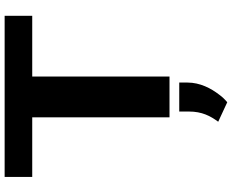

<svg xmlns="http://www.w3.org/2000/svg" viewBox="-106 -645 1000 828"><g transform="rotate(-90 394.0 -231.0)"><path d="M740 -592V-711H45V-592H302V0H478V-592ZM283 210 367 249C379 239 390 228 400 214C427 179 452 132 452 77V42H327V84C327 140 308 176 283 210Z"/></g></svg>

Font: Asimov
Style: XWid
Weight: 500
Designer: Google
Version: Version 2.000980; 2014